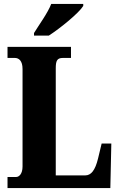

<svg xmlns="http://www.w3.org/2000/svg" viewBox="-20 -951 604 971"><path d="M152 -784V-771H227C286 -809 380 -886 401 -921V-931H239C222 -886 177 -825 152 -784ZM18 0H538L543 -225H494L476 -150C461 -88 440 -64 411 -64H262V-605C262 -643 268 -658 298 -658H339V-714H18V-658H55C76 -658 94 -643 94 -602V-109C94 -71 76 -56 62 -56H18Z"/></svg>

Font: Noto Serif Hebrew ExtraCondensed Black
Style: Regular
Weight: 900
Width: 2
Designer: Monotype Design Team
Foundry: Monotype Imaging Inc.
Version: Version 2.004